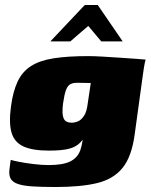

<svg xmlns="http://www.w3.org/2000/svg" viewBox="-20 -626 604 770"><path d="M203 124Q146 124 109 121.5Q72 119 51 111.5Q30 104 22.5 90Q15 76 18 53Q19 46 20.5 33Q22 20 23 15Q31 18 56.5 23Q82 28 115 32Q148 36 175 36Q232 36 261.5 21.5Q291 7 302 -23.5Q313 -54 314 -101L332 -98Q317 -70 301 -53.5Q285 -37 257 -29.5Q229 -22 176 -22Q111 -22 74.5 -38.5Q38 -55 26.5 -93.5Q15 -132 24 -199Q32 -259 50.5 -298.5Q69 -338 103.5 -360.5Q138 -383 194 -392Q250 -401 334 -401Q356 -401 391 -399Q426 -397 462.5 -394.5Q499 -392 527 -390Q555 -388 564 -387Q563 -385 561 -375.5Q559 -366 557 -353.5Q555 -341 553 -326L520 -86Q508 3 471 48Q434 93 368.5 108.5Q303 124 203 124ZM268 -134Q280 -134 293 -139.5Q306 -145 317 -161.5Q328 -178 332 -212L344 -293Q338 -293 321 -293.5Q304 -294 289 -294Q272 -294 261.5 -288Q251 -282 244.5 -264.5Q238 -247 233 -212Q229 -180 232 -163Q235 -146 244 -140Q253 -134 268 -134ZM182 -460 320 -606H372L472 -460H386L334 -522L262 -460Z"/></svg>

Font: Genos Thin Black
Style: Italic
Weight: 900
Italic angle: -8°
Version: Version 1.010